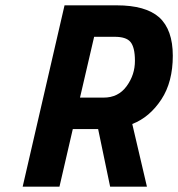

<svg xmlns="http://www.w3.org/2000/svg" viewBox="-20 -700 668 720"><path d="M222 -680C222 -680 65 0 65 0C65 0 203 0 203 0C203 0 253 -216 253 -216C253 -216 348 -216 348 -216C348 -216 393 0 393 0C393 0 531 0 531 0C531 0 476 -235 476 -235C476 -235 476 -235 476 -235C520 -252 556 -283 585 -327C614 -371 628 -426 628 -491C628 -556 611 -604 577 -635C543 -665 490 -680 418 -680C418 -680 222 -680 222 -680ZM369 -334C369 -334 280 -334 280 -334C280 -334 333 -562 333 -562C333 -562 410 -562 410 -562C410 -562 410 -562 410 -562C438 -562 458 -556 469 -543C480 -530 486 -507 486 -472C486 -437 476 -406 455 -377C434 -348 405 -334 369 -334Z"/></svg>

Font: My Font
Style: Bold Italic
Weight: 500
Version: Version 0.001